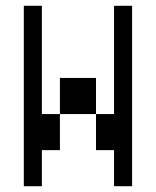

<svg xmlns="http://www.w3.org/2000/svg" viewBox="-20 -645 540 665"><path d="M62.5 -625Q62.5 -625 62.5 0H125Q125 0 125 -125H187.5Q187.5 -125 187.5 -250H125Q125 -250 125 -625ZM375 -125Q375 -125 375 0H437.5Q437.5 0 437.5 -625H375Q375 -625 375 -250H312.5Q312.5 -250 312.5 -125ZM187.5 -250H312.5Q312.5 -250 312.5 -375H187.5Q187.5 -375 187.5 -250Z"/></svg>

Font: UnifontExMono
Style: Regular
Weight: 500
Version: Version 15.0.06